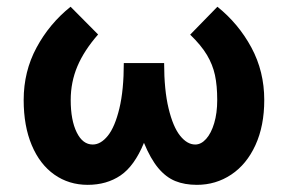

<svg xmlns="http://www.w3.org/2000/svg" viewBox="-20 -525 837 558"><path d="M547.4 -105Q564.5 -105 579.1 -121.3Q593.8 -137.7 602.5 -167Q611.3 -196.3 611.3 -234.4Q611.3 -276.4 604.7 -306.9Q598.1 -337.4 581.3 -365.5Q564.5 -393.6 532.7 -424.3L611.8 -505.4Q673.3 -456.1 710.7 -386.7Q748 -317.4 748 -234.4Q748 -159.2 722.4 -103.3Q696.8 -47.4 652.1 -17.6Q607.4 12.2 552.2 12.2Q516.6 12.2 489.5 1.2Q462.4 -9.8 439.9 -36.6Q417.5 -63.5 398.4 -109.9Q370.6 -42.5 330.3 -15.1Q290 12.2 234.9 12.2Q180.2 12.2 137.9 -17.6Q95.7 -47.4 72.3 -103Q48.8 -158.7 48.8 -234.4Q48.8 -317.4 86.2 -386.7Q123.5 -456.1 185.1 -505.4L265.1 -424.8Q224.1 -377.9 204.8 -332Q185.5 -286.1 185.5 -234.4Q185.5 -175.8 202.9 -140.4Q220.2 -105 249.5 -105Q272.9 -105 293.5 -130.6Q314 -156.2 326.9 -209.7Q339.8 -263.2 339.8 -341.8H457Q457 -263.2 470 -209.7Q482.9 -156.2 503.4 -130.6Q523.9 -105 547.4 -105Z"/></svg>

Font: Lesson One
Style: Bold
Weight: 700
Designer: But Ko, Victor Gaultney, Annie Olsen, Julie Remington, Don Collingsworth, Eric Hays, Becca Hirsbrunner
Version: Version 1.100